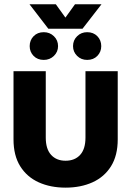

<svg xmlns="http://www.w3.org/2000/svg" viewBox="-20 -849 602 881"><path d="M280.8 12Q211.5 12 157.6 -12.4Q103.6 -36.9 72.8 -86.1Q42 -135.4 42 -209.4V-522.2H190V-217.4Q190 -165.2 214.5 -138.4Q238.9 -111.5 280.8 -111.5Q323.3 -111.5 347.8 -138.4Q372.2 -165.2 372.2 -217.4V-522.2H520.2V-209.4Q520.2 -135.4 489.4 -86.1Q458.6 -36.9 404.4 -12.4Q350.3 12 280.8 12ZM379.9 -574.1Q352.4 -574.1 333.8 -592.5Q315.1 -611 315.1 -637.3Q315.1 -664.4 333.8 -682.8Q352.4 -701.3 379.9 -701.3Q408.8 -701.3 426.7 -682.8Q444.6 -664.4 444.6 -637.3Q444.6 -611 426.7 -592.5Q408.8 -574.1 379.9 -574.1ZM180.9 -574.1Q152 -574.1 134.1 -592.5Q116.2 -611 116.2 -637.3Q116.2 -664.4 134.1 -682.8Q152 -701.3 180.9 -701.3Q208.4 -701.3 227.4 -682.8Q246.4 -664.4 246.4 -637.3Q246.4 -611 227.4 -592.5Q208.4 -574.1 180.9 -574.1ZM201.8 -717.1 115.4 -829.4H236.2L308.3 -729.1H252L324.1 -829.4H445.7L358.6 -717.1Z"/></svg>

Font: TikTok Sans Light
Style: Regular
Weight: 300
Version: Version 4.000